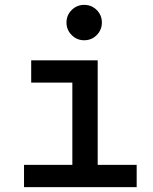

<svg xmlns="http://www.w3.org/2000/svg" viewBox="-20 -764 626 784"><path d="M78.1 0V-90.8H275.4V-426.8H107.4V-517.6H378.9V-90.8H538.1V0ZM323.7 -599.6Q293.9 -599.6 272.7 -620.8Q251.5 -642.1 251.5 -671.9Q251.5 -702.1 272.7 -723.1Q293.9 -744.1 323.7 -744.1Q354 -744.1 375 -723.1Q396 -702.1 396 -671.9Q396 -642.1 375 -620.8Q354 -599.6 323.7 -599.6Z"/></svg>

Font: CaskaydiaCove NFP
Style: Regular
Weight: 400
Designer: Aaron Bell
Foundry: Saja Typeworks
Version: Version 2111.001; VTT 6.35;Nerd Fonts 3.1.1